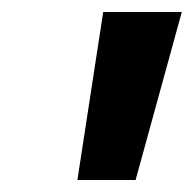

<svg xmlns="http://www.w3.org/2000/svg" viewBox="-20 -725 323 320"><path d="M109 -425 152 -705H283L206 -425Z"/></svg>

Font: Red Hat Display
Style: Bold Italic
Weight: 700
Italic angle: -12°
Designer: Pentagram / MCKL
Foundry: Pentagram / MCKL
Version: Version 1.003; Red Hat Display Bold Italic